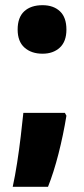

<svg xmlns="http://www.w3.org/2000/svg" viewBox="-20 -581 325 740"><path d="M48 -467Q48 -514 73.5 -537.5Q99 -561 144 -561Q186 -561 211 -537.5Q236 -514 236 -467Q236 -421 210.5 -397.5Q185 -374 144 -374Q101 -374 74.5 -397.5Q48 -421 48 -467ZM236 -135Q224 -61 205.5 11.5Q187 84 165 139H29Q38 98 46 46.5Q54 -5 60 -56Q66 -107 70 -146H230Z"/></svg>

Font: Noto Sans Lao Looped Condensed Black
Style: Regular
Weight: 900
Width: 3
Designer: Mark Frömberg, Ben Mitchell
Foundry: The Fontpad Ltd
Version: Version 1.002; ttfautohint (v1.8.4.7-5d5b)